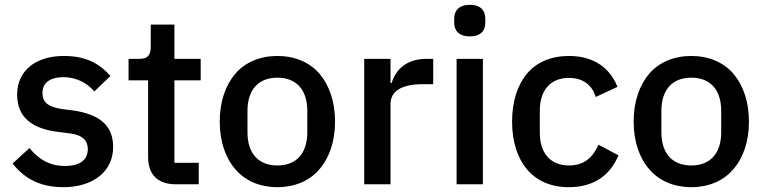

<svg xmlns="http://www.w3.org/2000/svg" viewBox="-20 -764 3168 796"><path d="M243 12C144 12 81 -25 32 -86L102 -150C141 -103 186 -76 249 -76C313 -76 344 -102 344 -146C344 -179 325 -204 270 -211L222 -217C115 -230 51 -276 51 -372C51 -423 71 -462 105 -490C139 -517 187 -532 244 -532C337 -532 391 -501 438 -449L371 -385C344 -417 300 -444 244 -444C184 -444 156 -418 156 -379C156 -339 180 -321 236 -312L284 -306C399 -289 449 -239 449 -155C449 -104 429 -63 393 -34C357 -5 306 12 243 12Z M709 0C633 0 594 -41 594 -113V-431H513V-520H557C593 -520 605 -535 605 -571V-662H703V-520H812V-431H703V-89H804V0Z M1130 12C1058 12 997 -14 956 -62C915 -109 891 -177 891 -260C891 -343 915 -411 956 -459C997 -506 1058 -532 1130 -532C1202 -532 1263 -506 1304 -459C1345 -411 1369 -343 1369 -260C1369 -177 1345 -109 1304 -62C1263 -14 1202 12 1130 12ZM1130 -78C1205 -78 1254 -124 1254 -216V-304C1254 -396 1205 -442 1130 -442C1055 -442 1006 -396 1006 -304V-216C1006 -124 1055 -78 1130 -78Z M1490 0V-520H1599V-420H1604C1619 -473 1664 -520 1747 -520H1776V-415H1733C1646 -415 1599 -387 1599 -332V0Z M1928 -613C1883 -613 1863 -637 1863 -670V-687C1863 -720 1883 -744 1928 -744C1973 -744 1992 -720 1992 -687V-670C1992 -637 1973 -613 1928 -613ZM1873 -520H1982V0H1873Z M2339 12C2264 12 2205 -14 2165 -62C2125 -109 2103 -177 2103 -260C2103 -343 2125 -411 2165 -459C2205 -506 2264 -532 2339 -532C2443 -532 2509 -481 2540 -404L2450 -362C2435 -410 2399 -441 2339 -441C2259 -441 2218 -386 2218 -306V-213C2218 -133 2259 -78 2339 -78C2403 -78 2438 -112 2461 -164L2544 -120C2509 -35 2439 12 2339 12Z M2846 12C2774 12 2713 -14 2672 -62C2631 -109 2607 -177 2607 -260C2607 -343 2631 -411 2672 -459C2713 -506 2774 -532 2846 -532C2918 -532 2979 -506 3020 -459C3061 -411 3085 -343 3085 -260C3085 -177 3061 -109 3020 -62C2979 -14 2918 12 2846 12ZM2846 -78C2921 -78 2970 -124 2970 -216V-304C2970 -396 2921 -442 2846 -442C2771 -442 2722 -396 2722 -304V-216C2722 -124 2771 -78 2846 -78Z"/></svg>

Font: Plexus Sans Medium
Style: Regular
Weight: 500
Version: Version 2.001;PS 002.001;hotconv 1.0.70;makeotf.lib2.5.58329